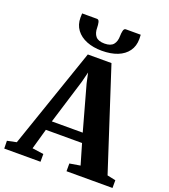

<svg xmlns="http://www.w3.org/2000/svg" viewBox="-199 -1102 1078 1224"><g transform="rotate(20 340.0 -490.0)"><path d="M35 -65.5 269 -746H429.5L651 -64.5L708 -52.5V0H396V-52.5L468 -64.5L427.5 -203H182L142.5 -63.5L219.5 -52.5V0H-26.5L-27.5 -52.5ZM409 -266.5 325 -569.5 310 -638.5 292.5 -569 199.5 -266.5ZM246.5 -979.5Q259 -979.5 262.8 -962Q266.5 -944.5 266.5 -928.5Q266.5 -890 284.2 -868.8Q302 -847.5 344.5 -847.5Q386.5 -847.5 404.2 -868.8Q422 -890 422 -928.5Q422 -944.5 425.8 -962Q429.5 -979.5 442 -979.5H543Q543 -973 543.5 -965.8Q544 -958.5 544 -951Q544 -902.5 519.2 -868.2Q494.5 -834 449.8 -816.2Q405 -798.5 344 -798.5Q285.5 -798.5 240.5 -816.5Q195.5 -834.5 170 -868.8Q144.5 -903 144.5 -951Q144.5 -958.5 145 -965.8Q145.5 -973 145.5 -979.5Z"/></g></svg>

Font: Merriweather 48pt ExtraBold
Style: Regular
Weight: 800
Version: Version 2.100